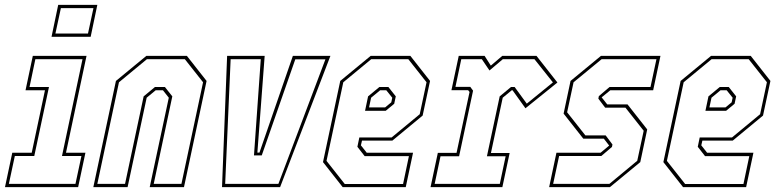

<svg xmlns="http://www.w3.org/2000/svg" viewBox="-30 -770 3202 790"><path d="M182 -618.5 209.5 -750H370.5L343 -618.5ZM198 -632H332L354.5 -736.5H220.5ZM-9.5 0 20.5 -141.5H100.5L155 -398.5H75L105 -540H326L241.5 -141.5H321.5L291.5 0ZM6.5 -13.5H280.5L305 -128H225L309.5 -526.5H115.5L91.5 -412H171.5L111 -128H31Z M354 0 447 -437 572 -540H739L820 -437L727 0H586L664.5 -368L640.5 -398.5H610.5L573.5 -368L495 0ZM370.5 -13.5H484.5L561 -373.5L607.5 -412H648.5L679 -373.5L602.5 -13.5H716.5L805.5 -431.5L730.5 -526.5H574.5L459.5 -431.5Z M883.5 0 904.5 -540H1059L1029 -142H1037.5L1175 -540H1329.5L1122.5 0ZM896.5 -13.5H1115.5L1309 -526H1185L1047 -130.5H1015L1043 -526.5H919Z M1658.5 -540 1739.5 -437 1709 -294.5 1584.5 -191.5H1459.5L1455 -172L1479 -141.5H1669.5L1639.5 0H1380L1299 -103L1370 -437L1495 -540ZM1650 -526.5H1497.5L1382.5 -431.5L1313.5 -108L1388.5 -13H1628.5L1652.5 -127.5H1470.5L1440.5 -166L1448.5 -204.5H1581.5L1697 -300L1725 -431.5ZM1568 -412 1598.5 -373.5 1592 -343 1557 -314H1472L1484.5 -373.5L1531 -412ZM1559.5 -398.5H1534L1497 -368L1488.5 -328H1554.5L1580 -349L1584 -368Z M1741.5 0 1771.5 -141H1848.5L1902 -391.5L1896 -399H1827.5L1857.5 -540H1964L1989.5 -500L2036.5 -540H2177.5L2263.5 -430.5L2132 -324.5L2079 -398.5H2075.5L2038.5 -368L1990 -140.5H2067L2037 0ZM1758.5 -13.5H2026.5L2050.5 -127H1973.5L2026 -373.5L2072.5 -412H2087.5L2137.5 -343.5L2245 -431L2169 -526.5H2039L1984 -480L1952.5 -526.5H1868L1844 -412.5H1905L1916.5 -397L1859 -127H1782.5Z M2229.5 0 2259.5 -141.5H2441L2476.5 -171L2454.5 -199.5H2370L2289 -302.5L2317.5 -437L2442.5 -540H2687.5L2657.5 -398.5H2481L2445.5 -369.5L2468.5 -340.5H2552L2633 -237.5L2604.5 -103L2479.5 0ZM2246 -13.5H2477.5L2592 -108.5L2618.5 -232L2543.5 -327H2460L2432 -364L2434 -374.5L2478 -412H2646.5L2671 -526.5H2445.5L2330 -431.5L2303.5 -308L2378.5 -213H2462L2490 -175.5L2488 -165.5L2444 -128H2270.5Z M3059 -540 3140 -437 3109.5 -294.5 2985 -191.5H2860L2855.5 -172L2879.5 -141.5H3070L3040 0H2780.5L2699.5 -103L2770.5 -437L2895.5 -540ZM3050.5 -526.5H2898L2783 -431.5L2714 -108L2789 -13H3029L3053 -127.5H2871L2841 -166L2849 -204.5H2982L3097.5 -300L3125.5 -431.5ZM2968.5 -412 2999 -373.5 2992.5 -343 2957.5 -314H2872.5L2885 -373.5L2931.5 -412ZM2960 -398.5H2934.5L2897.5 -368L2889 -328H2955L2980.5 -349L2984.5 -368Z"/></svg>

Font: Tourney Condensed Thin
Style: Italic
Weight: 100
Width: 3
Italic angle: -12°
Designer: Tyler Finck
Foundry: Etcetera Type Co
Version: Version 1.010; ttfautohint (v1.8.3)